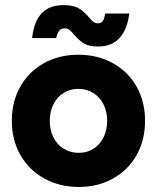

<svg xmlns="http://www.w3.org/2000/svg" viewBox="-20 -729 622 761"><path d="M26.9 -250Q26.9 -326 60.4 -385.5Q93.9 -445 153.8 -478.5Q213.7 -512 290.4 -512Q367.1 -512 427.5 -478.5Q488 -445 521.5 -385.5Q554.9 -326 554.9 -250Q554.9 -174 521.5 -114.5Q488 -55 428.1 -21.5Q368.1 12 292.6 12Q215.9 12 155.4 -21.5Q95 -55 61 -114.5Q26.9 -174 26.9 -250ZM404.7 -250.1Q404.7 -286.9 390.1 -315.6Q375.6 -344.4 349.4 -360.6Q323.1 -376.8 290.4 -376.8Q257.7 -376.8 231.9 -360.6Q206.1 -344.4 191.7 -315.6Q177.2 -286.8 177.2 -250Q177.2 -213.2 191.8 -184.4Q206.3 -155.6 232.6 -139.4Q259 -123.2 292.4 -123.2Q325.2 -123.2 350.6 -139.4Q375.9 -155.7 390.3 -184.5Q404.7 -213.3 404.7 -250.1ZM273.8 -591.6Q262.8 -604.6 255.1 -610.6Q247.4 -616.6 236.2 -616.6Q224 -616.6 215.9 -608.4Q207.7 -600.3 202.7 -578.1H107.3Q114.6 -644.4 145.4 -676.6Q176.3 -708.7 231.9 -708.7Q271.3 -708.7 292.4 -695.9Q313.4 -683.1 331.7 -661.3Q343 -648.1 350.2 -642.4Q357.4 -636.7 367.7 -636.7Q382.1 -636.7 388 -646.4Q394 -656.1 397 -675.4H492.4Q484.6 -612.8 454.1 -578.7Q423.7 -544.6 368.4 -544.6Q331.7 -544.6 311.9 -557.1Q292.1 -569.6 273.8 -591.6Z"/></svg>

Font: Oak Sans Light
Style: Regular
Weight: 400
Designer: Erik Kennedy, Walven
Foundry: Erik Kennedy, Walven
Version: Version 1.100;Glyphs 3.1.2 (3151)